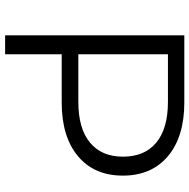

<svg xmlns="http://www.w3.org/2000/svg" viewBox="-15 -725 740 750"><g transform="rotate(90 355.0 -350.0)"><path d="M380 -221H192V0H118V-700H380Q514 -700 590 -636Q666 -572 666 -460Q666 -348 590 -284.5Q514 -221 380 -221ZM592 -460Q592 -545 537 -590.5Q482 -636 378 -636H192V-286H378Q482 -286 537 -331.5Q592 -377 592 -460Z"/></g></svg>

Font: APTA Sans Regular
Style: Regular
Weight: 400
Version: Version 7.200